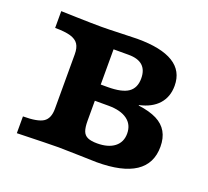

<svg xmlns="http://www.w3.org/2000/svg" viewBox="-82 -516 668 616"><g transform="rotate(20 252.5 -208.5)"><path d="M118 -115.3V-301.4Q118 -323.5 109.8 -335.8Q101.7 -348.1 82.7 -353.8Q63.6 -359.4 29.9 -359.4V-416.7L83.5 -415.1Q138.2 -413.5 168.3 -413.5Q190.9 -413.5 234 -415.1Q267 -416.2 289.9 -416.7Q371.8 -416.7 412.7 -391.5Q453.7 -366.4 453.7 -315.9Q453.7 -277.9 431.5 -253Q409.3 -228.1 367 -218.7V-217.1Q405.5 -212 429.8 -199.8Q454.1 -187.5 465.9 -166.8Q477.8 -146.1 477.8 -116.4Q477.8 -58.4 433.7 -29.2Q389.5 0 302 0Q277.9 -0.4 244.4 -1.6Q205.2 -2.8 172.2 -3.2Q142.8 -3.2 29.9 0V-57.3Q79.9 -57.3 98.9 -69.8Q118 -82.3 118 -115.3ZM363 -119.5Q363 -150.3 340.3 -166.8Q317.6 -183.4 276.1 -183.4H203.8V-238.7H252.7Q301.6 -238.7 323.2 -253.7Q344.9 -268.8 344.9 -301.4Q344.9 -330 329 -344.5Q313.1 -359 281.1 -359H220L229.5 -367.1V-115.3Q229.5 -92.3 234.2 -80Q238.9 -67.7 250.6 -62.5Q262.2 -57.3 282.8 -57.3Q320.3 -57.3 341.7 -73.7Q363 -90.2 363 -119.5Z"/></g></svg>

Font: Playfair Micro SmCond SmLight
Style: Regular
Weight: 360
Width: 4
Designer: Claus Eggers Sørensen
Foundry: Claus Eggers Sørensen
Version: Version 2.100;Glyphs 3.2 (3219)